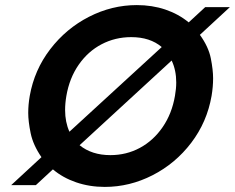

<svg xmlns="http://www.w3.org/2000/svg" viewBox="-20 -728 924 755"><path d="M766 -591Q800 -544 809 -498.5Q818 -453 818 -420Q818 -387 812 -351Q794 -248 732 -166.5Q670 -85 580 -39Q490 7 392 7Q332 7 279.5 -11Q227 -29 188 -62L121 0H24L143 -110Q110 -158 100.5 -204.5Q91 -251 91 -284Q91 -317 97 -351Q115 -453 177.5 -534.5Q240 -616 330 -662Q420 -708 518 -708Q578 -708 630 -690.5Q682 -673 722 -640L787 -700H884ZM241 -351Q236 -322 236 -295Q236 -248 253 -210L616 -543Q570 -582 496 -582Q433 -582 379.5 -554Q326 -526 289.5 -473.5Q253 -421 241 -351ZM668 -351Q673 -379 673 -404Q673 -452 655 -490L293 -157Q341 -118 414 -118Q477 -118 530 -146.5Q583 -175 619.5 -228Q656 -281 668 -351Z"/></svg>

Font: Fz Poppins SemBd
Style: Italic
Weight: 600
Italic angle: -10°
Designer: Ninad Kale (Devanagari), Jonny Pinhorn (Latin)
Foundry: Indian Type Foundry
Version: Vit hóa bi Vntype.Com & FontZin.Com